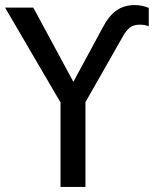

<svg xmlns="http://www.w3.org/2000/svg" viewBox="-27 -735 605 755"><path d="M211 0V-365L231 -298L-7 -705H104L267 -403H256L376 -625Q400 -672 430.5 -693.5Q461 -715 502 -715Q518 -715 532 -712Q546 -709 558 -704V-631Q551 -635 541.5 -636.5Q532 -638 523 -638Q498 -638 483 -626Q468 -614 454 -588L289 -298L309 -365V0Z"/></svg>

Font: Nunito Sans 10pt Condensed SemiBold
Style: Regular
Weight: 600
Width: 3
Designer: Vernon Adams
Foundry: Vernon Adams
Version: Version 3.101;gftools[0.9.27]